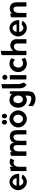

<svg xmlns="http://www.w3.org/2000/svg" viewBox="2254 -3045 1059 5607"><g transform="rotate(-90 2783.5 -241.5)"><path d="M163 -210H510C510 -222 510 -234 509 -246C501 -395 391 -495 274 -495C151 -495 33 -382 33 -241C33 -101 151 13 274 13C359 13 439 -29 489 -112C467 -121 415 -142 378 -136C346 -101 311 -87 277 -89C217 -93 170 -146 163 -210ZM387 -287H165C173 -349 216 -402 276 -402C333 -402 378 -353 387 -287Z M959 -461C945 -467 917 -488 846 -488C781 -488 730 -438 716 -394V-482L591 -455V0H716V-201C716 -220 717 -239 719 -257C728 -310 758 -368 815 -373C818 -374 822 -375 826 -375C876 -375 898 -357 907 -351Z M1143 -418V-476L1036 -449V0H1165V-229C1168 -280 1178 -316 1197 -340C1212 -359 1234 -373 1262 -376C1265 -377 1270 -378 1274 -378C1323 -378 1346 -345 1349 -284V0H1476V-195C1476 -224 1479 -251 1482 -277C1488 -308 1498 -330 1513 -345C1526 -358 1542 -368 1562 -372C1568 -376 1576 -378 1584 -378C1629 -378 1653 -348 1658 -296C1660 -274 1662 -249 1662 -222V0H1786V-260C1786 -281 1785 -300 1783 -319C1772 -439 1690 -495 1565 -482C1515 -474 1479 -455 1443 -415C1439 -399 1435 -382 1431 -364H1430C1426 -371 1422 -378 1419 -385C1400 -449 1355 -485 1291 -485C1222 -485 1179 -459 1143 -418Z M1948 -641C1948 -599 1982 -565 2020 -565C2056 -565 2086 -599 2086 -641C2086 -684 2056 -718 2020 -718C1982 -718 1948 -684 1948 -641ZM2131 -641C2131 -599 2159 -565 2196 -565C2232 -565 2266 -599 2266 -641C2266 -684 2232 -718 2196 -718C2159 -718 2131 -684 2131 -641ZM1992 -241C1992 -318 2049 -382 2116 -382C2184 -382 2238 -318 2238 -241C2238 -164 2184 -100 2116 -100C2049 -100 1992 -164 1992 -241ZM1865 -241C1865 -103 1989 13 2116 13C2244 13 2365 -103 2365 -241C2365 -379 2244 -495 2116 -495C1989 -495 1865 -379 1865 -241Z M2683 -102C2617 -102 2574 -167 2574 -241C2574 -319 2617 -382 2683 -382C2744 -382 2788 -335 2796 -267C2796 -257 2797 -247 2797 -237C2797 -230 2796 -223 2796 -216C2787 -153 2743 -102 2683 -102ZM2884 196C2943 132 2920 -89 2920 -482H2848C2848 -470 2848 -435 2844 -420C2802 -462 2747 -495 2660 -495C2533 -495 2441 -376 2441 -241C2441 -90 2545 13 2671 13C2717 13 2756 -5 2793 -29C2793 -29 2809 113 2758 137C2724 153 2608 151 2491 50L2489 190C2625 301 2803 284 2884 196Z M3108 0C3136 0 3176 -81 3174 -82C3168 -118 3132 -156 3132 -224L3130 -733L3006 -706L3007 -210C3007 -108 3043 -33 3108 0Z M3256 -629C3256 -588 3289 -555 3329 -555C3369 -555 3403 -588 3403 -629C3403 -670 3369 -704 3329 -704C3289 -704 3256 -670 3256 -629ZM3393 0V-484H3266V0Z M3839 -324 3888 -427C3872 -456 3819 -490 3743 -493C3731 -495 3719 -495 3708 -494C3679 -492 3652 -484 3626 -470C3544 -431 3482 -349 3482 -241C3482 -206 3488 -174 3500 -144C3535 -57 3617 6 3708 12C3718 13 3729 13 3739 12C3821 8 3879 -27 3899 -42L3862 -145C3858 -142 3854 -138 3849 -134C3830 -120 3797 -103 3758 -99C3670 -85 3614 -149 3614 -242C3614 -253 3616 -264 3619 -274C3629 -328 3663 -372 3715 -382C3773 -393 3827 -363 3839 -324Z M4443 0V-296C4443 -415 4352 -470 4258 -470C4191 -470 4140 -433 4102 -387V-751L3977 -724V0H4102V-175C4102 -205 4104 -234 4108 -261C4124 -317 4166 -365 4233 -365C4282 -365 4311 -329 4315 -287C4317 -281 4318 -274 4318 -268V0Z M4653 -210H5000C5000 -222 5000 -234 4999 -246C4991 -395 4881 -495 4764 -495C4641 -495 4523 -382 4523 -241C4523 -101 4641 13 4764 13C4849 13 4929 -29 4979 -112C4957 -121 4905 -142 4868 -136C4836 -101 4801 -87 4767 -89C4707 -93 4660 -146 4653 -210ZM4877 -287H4655C4663 -349 4706 -402 4766 -402C4823 -402 4868 -353 4877 -287Z M5520 0V-270C5520 -283 5520 -295 5519 -308C5513 -418 5453 -479 5343 -485C5332 -485 5320 -485 5309 -484C5255 -479 5218 -452 5188 -418V-476L5081 -449V0H5210V-216C5210 -264 5220 -301 5236 -328C5250 -355 5273 -371 5305 -375C5309 -377 5315 -378 5320 -378C5374 -378 5396 -338 5396 -260V0Z"/></g></svg>

Font: Bluebird
Style: Nrw
Weight: 400
Designer: Jasper
Foundry: Cannot Into Space Fonts
Version: Version 0.98